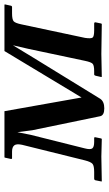

<svg xmlns="http://www.w3.org/2000/svg" viewBox="167 -643 488 862"><g transform="rotate(-90 411.0 -212.0)"><path d="M135.7 -436H342.8L404.3 -89.8L612.8 -436H820.8L822.3 -434.1L816.4 -407.2Q815.4 -402.3 810.5 -401.9H782.2Q754.4 -401.9 746.3 -394.5Q738.3 -387.2 732.4 -358.9L671.9 -74.2Q668 -47.9 673.1 -40.5Q678.2 -33.2 706.1 -33.2H735.8Q742.7 -33.2 741.7 -26.9L736.3 -1L733.9 1L600.1 -1L497.6 1L496.1 -1L502 -26.9Q503.4 -32.7 507.8 -33.2H522Q547.9 -33.2 555.4 -39.8Q563 -46.4 568.8 -74.2L623 -330.1L638.7 -397.9L583 -306.2L398.4 -5.9Q386.2 12.2 355.5 12.2Q324.7 12.2 320.3 -5.9L257.3 -311L248.5 -377.9L236.8 -318.8L175.8 -75.2Q169.4 -50.3 175.8 -41.7Q182.1 -33.2 205.1 -33.2H222.2Q227.1 -33.2 225.6 -26.9L220.2 -1L217.8 1L139.2 -1L27.8 1L27.3 -1L32.7 -27.8Q33.7 -32.7 40 -33.2H69.8Q97.2 -33.2 106.2 -40.5Q115.2 -47.9 122.1 -75.2L191.9 -356.9Q197.3 -381.8 189.5 -391.8Q181.6 -401.9 161.6 -401.9H132.3Q127.4 -401.9 128.4 -407.2L134.3 -434.1Z"/></g></svg>

Font: Linux Libertine Slanted
Style: Semibold Slanted
Weight: 600
Designer: Philipp H. Poll
Foundry: Philipp H. Poll
Version: Version 5.1.1